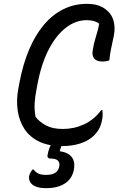

<svg xmlns="http://www.w3.org/2000/svg" viewBox="-20 -740 640 999"><path d="M302 20Q232 20 183.5 -3.5Q135 -27 107.5 -68.5Q80 -110 72 -165Q64 -220 76 -282L81 -309Q99 -405 131 -481Q163 -557 208 -610.5Q253 -664 309.5 -692Q366 -720 432 -720Q458 -720 478 -715.5Q498 -711 514 -702Q530 -693 543 -680Q559 -664 567 -643Q575 -622 576 -599Q577 -576 572 -553Q565 -517 558.5 -489Q552 -461 549 -426Q541 -423 532 -421.5Q523 -420 512 -420Q482 -420 469.5 -436.5Q457 -453 463 -481Q468 -513 476 -538.5Q484 -564 490.5 -589Q497 -614 499 -645L512 -601Q497 -620 477 -627.5Q457 -635 430 -635Q374 -635 323 -596Q272 -557 233 -481.5Q194 -406 174 -297L170 -275Q163 -241 160.5 -206Q158 -171 165 -132Q185 -106 219 -87.5Q253 -69 307 -69Q365 -69 416.5 -92.5Q468 -116 507 -167H513Q513 -161 513.5 -156Q514 -151 514 -145Q514 -139 513.5 -133Q513 -127 512 -121Q507 -92 497 -72.5Q487 -53 469 -35Q452 -18 427 -5.5Q402 7 370.5 13.5Q339 20 302 20ZM366 132Q360 185 321.5 212Q283 239 221 239Q187 239 167 231Q147 223 138.5 209.5Q130 196 131 180Q132 173 134.5 166.5Q137 160 140.5 154Q144 148 149 142H155Q166 157 180.5 163.5Q195 170 222 170Q252 170 269.5 157.5Q287 145 289 121Q291 105 280.5 95Q270 85 244 85Q234 85 230 80.5Q226 76 227 69Q228 61 230.5 51Q233 41 237 31Q241 21 245.5 11.5Q250 2 255 -5Q258 -9 265 -11.5Q272 -14 283.5 -15Q295 -16 314 -15Q311 -9 307.5 -1.5Q304 6 301.5 13.5Q299 21 296.5 28.5Q294 36 292 41L291 47Q331 52 350.5 74Q370 96 366 132Z"/></svg>

Font: Rec Mono Duotone
Style: Italic
Weight: 400
Italic angle: -10°
Monospace: yes
Version: Version 1.085; ttfautohint (v1.8.4.7-5d5b)